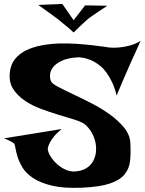

<svg xmlns="http://www.w3.org/2000/svg" viewBox="-60 -916 713 946"><path d="M632.8 -714.8Q619.1 -683.6 608.4 -660.2Q597.7 -636.7 589.8 -620.1Q581.1 -601.6 575.2 -586.9Q570.3 -576.2 562.5 -557.6Q554.7 -541 543.5 -514.2Q532.2 -487.3 514.6 -445.3Q505.9 -481.4 493.2 -508.8Q480.5 -536.1 465.8 -556.6Q451.2 -577.1 435.1 -590.3Q418.9 -603.5 403.3 -612.3Q367.2 -631.8 327.1 -633.8Q274.4 -630.9 244.6 -616.7Q214.8 -602.5 201.2 -584.5Q187.5 -566.4 186.5 -547.4Q185.5 -528.3 191.4 -515.6Q196.3 -503.9 226.1 -488.3Q255.9 -472.7 298.3 -452.6Q340.8 -432.6 389.6 -407.7Q438.5 -382.8 480 -353Q521.5 -323.2 550.3 -288.6Q579.1 -253.9 582 -214.8Q585 -165 581.1 -125Q577.1 -85 553.7 -56.6Q530.3 -28.3 481 -11.7Q431.6 4.9 344.7 8.8Q254.9 12.7 197.3 -1Q139.6 -14.6 104 -38.1Q68.4 -61.5 51.3 -89.8Q34.2 -118.2 26.4 -144Q18.6 -169.9 15.6 -189Q12.7 -208 5.9 -211.9Q-2 -216.8 -9.8 -220.7Q-16.6 -224.6 -24.4 -228Q-32.2 -231.4 -40 -234.4L244.1 -280.3Q219.7 -260.7 206.5 -244.1Q193.4 -227.5 186.5 -214.8Q178.7 -200.2 175.8 -187.5Q173.8 -173.8 184.6 -153.3Q195.3 -132.8 214.4 -113.8Q233.4 -94.7 258.8 -82Q284.2 -69.3 311.5 -71.3Q345.7 -74.2 367.2 -88.4Q388.7 -102.5 399.9 -124Q411.1 -145.5 413.1 -170.9Q415 -196.3 408.7 -221.2Q402.3 -246.1 388.7 -268.1Q375 -290 356.4 -304.7Q339.8 -316.4 305.2 -327.1Q270.5 -337.9 228 -350.6Q185.5 -363.3 141.1 -379.9Q96.7 -396.5 61 -420.9Q25.4 -445.3 4.4 -478.5Q-16.6 -511.7 -11.7 -558.6Q-7.8 -598.6 14.2 -625.5Q36.1 -652.3 69.8 -668.5Q103.5 -684.6 145 -692.4Q186.5 -700.2 230 -701.7Q273.4 -703.1 315.9 -700.2Q358.4 -697.3 392.6 -693.4Q426.8 -689.5 450.7 -686Q474.6 -682.6 480.5 -681.6Q505.9 -679.7 531.2 -682.6Q553.7 -684.6 580.6 -691.9Q607.4 -699.2 632.8 -714.8ZM468.8 -887.7Q442.4 -870.1 425.3 -858.9Q408.2 -847.7 397.5 -839.8Q385.7 -831.1 378.9 -827.1Q373 -822.3 362.3 -812.5Q353.5 -804.7 338.9 -791Q324.2 -777.3 302.7 -755.9Q285.2 -772.5 271.5 -783.7Q257.8 -794.9 248 -802.7Q237.3 -811.5 229.5 -818.4Q220.7 -824.2 207 -835Q195.3 -843.8 176.3 -857.4Q157.2 -871.1 128.9 -891.6L247.1 -896.5L302.7 -816.4L359.4 -889.6Z"/></svg>

Font: Irish Grover
Style: Regular
Weight: 400
Designer: Squid
Foundry: Font Diner, Inc DBA Sideshow
Version: Version 1.001